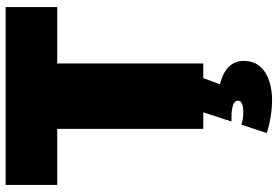

<svg xmlns="http://www.w3.org/2000/svg" viewBox="-172 -569 985 681"><g transform="rotate(-90 320.5 -228.5)"><path d="M5 -701H636V-518H436V0H204V-518H5ZM266 -10 384 0 362 59Q407 71 426 92.5Q445 114 445 142Q445 179 425 201.5Q405 224 373.5 234Q342 244 308 244Q278 244 247 239Q216 234 189 225L219 135Q230 139 241.5 140.5Q253 142 264 142Q281 142 292.5 137.5Q304 133 304 123Q304 110 286 105Q268 100 247 100Q243 100 238.5 100Q234 100 230 100Z"/></g></svg>

Font: Alexandria Black
Style: Regular
Weight: 900
Designer: Mohamed Gaber
Foundry: Kief Type Foundry
Version: Version 5.100